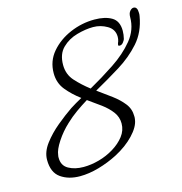

<svg xmlns="http://www.w3.org/2000/svg" viewBox="-88 -619 683 719"><g transform="rotate(-15 253.5 -259.0)"><path d="M283 -20Q248 -2 209.5 9Q171 20 136 20Q92 20 62 -1Q32 -22 32 -71Q32 -102 55 -132.5Q78 -163 110 -189.5Q142 -216 170 -235Q181 -242 192 -248.5Q203 -255 216 -262Q185 -285 162.5 -312.5Q140 -340 140 -378Q140 -425 169.5 -459.5Q199 -494 244.5 -513.5Q290 -533 339 -533Q380 -533 405.5 -518Q431 -503 431 -465Q431 -450 427 -434Q426 -430 420 -422Q414 -414 406 -414Q398 -414 401 -421Q401 -424 404 -430Q407 -439 407 -448Q407 -477 381.5 -492Q356 -507 327 -507Q298 -507 264 -497.5Q230 -488 206 -464.5Q182 -441 182 -399Q182 -362 205.5 -336Q229 -310 259 -287Q309 -315 358 -347.5Q407 -380 439 -419Q471 -458 471 -507Q471 -522 478 -530Q485 -538 492 -538Q507 -538 507 -514Q507 -511 507 -508Q507 -505 506 -501Q496 -442 461 -402.5Q426 -363 377.5 -333Q329 -303 277 -274Q305 -254 330.5 -235Q356 -216 373 -194.5Q390 -173 390 -145Q390 -142 390 -138.5Q390 -135 389 -131Q385 -104 356 -73.5Q327 -43 283 -20ZM77 -78Q76 -75 76 -72Q76 -69 76 -67Q76 -37 100 -23.5Q124 -10 158 -10Q187 -10 218 -18.5Q249 -27 276 -43.5Q303 -60 320 -82Q337 -104 337 -131Q337 -156 322 -176Q307 -196 283.5 -213.5Q260 -231 234 -249Q211 -235 188.5 -219Q166 -203 146 -184Q119 -159 99 -128.5Q79 -98 77 -78Z"/></g></svg>

Font: Bilbo
Style: Regular
Weight: 400
Designer: Robert E. Leuschke
Foundry: Robert E. Leuschke
Version: Version 1.100